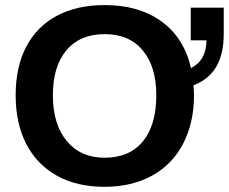

<svg xmlns="http://www.w3.org/2000/svg" viewBox="-20 -718 893 748"><path d="M735.8 -347.2Q735.8 -239.7 693.4 -158.2Q650.9 -76.7 571.8 -33.4Q492.7 9.8 387.2 9.8Q279.3 9.8 201.7 -33.4Q124 -76.7 82.5 -156.7Q41 -236.8 41 -347.2Q41 -457.5 82.3 -536.1Q123.5 -614.7 201.4 -656.5Q279.3 -698.2 388.2 -698.2Q521.5 -698.2 609.4 -634.3Q697.3 -570.3 724.1 -452.6Q784.2 -483.4 784.2 -561H723.1V-688H851.6V-585.4Q851.6 -429.2 733.9 -386.2Q734.4 -376.5 735.1 -366.7Q735.8 -356.9 735.8 -347.2ZM588.9 -347.2Q588.9 -458.5 536.1 -521.7Q483.4 -585 388.2 -585Q291.5 -585 238.8 -522.2Q186 -459.5 186 -347.2Q186 -233.9 240 -168.7Q293.9 -103.5 387.2 -103.5Q483.9 -103.5 536.4 -167Q588.9 -230.5 588.9 -347.2Z"/></svg>

Font: Arimo
Style: Bold
Weight: 700
Designer: Steve Matteson
Foundry: Monotype Imaging Inc.
Version: Version 1.33